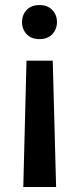

<svg xmlns="http://www.w3.org/2000/svg" viewBox="-20 -558 311 757"><path d="M135.7 -403.8Q103.5 -403.8 85.2 -423.1Q66.9 -442.4 66.9 -471.2Q66.9 -499.5 85.2 -518.8Q103.5 -538.1 135.7 -538.1Q167.5 -538.1 186 -518.8Q204.6 -499.5 204.6 -471.2Q204.6 -442.4 186 -423.1Q167.5 -403.8 135.7 -403.8ZM84.5 -318.8H188L201.2 179.2H71.8Z"/></svg>

Font: Robert Sans
Style: Bold
Weight: 700
Designer: Christian Robertson (extended by Adam Twardoch)
Foundry: Google
Version: Version 12.135;April 2, 2019;FontCreator 11.5.0.2425 64-bit;